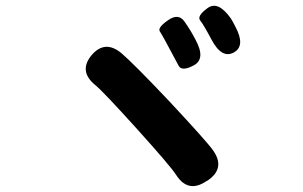

<svg xmlns="http://www.w3.org/2000/svg" viewBox="-20 -744 1040 658"><path d="M687 -123Q625 -81 584 -144Q565 -174 449.5 -302Q334 -430 307 -452Q248 -500 294 -555Q340 -609 397 -561Q440 -524 561 -396Q688 -260 710 -229Q754 -167 691 -125ZM644 -520Q603 -498 592 -519Q537 -623 528 -636Q519 -649 555 -674Q591 -700 612 -670.5Q633 -641 650 -608Q686 -542 644 -520ZM781 -564Q740 -542 705 -608Q678 -659 666 -674Q654 -689 691 -716Q727 -743 771 -681Q777 -672 787 -652Q822 -586 781 -564Z"/></svg>

Font: Resource Han Rounded JP
Style: Bold
Weight: 700
Designer: Cyano Hao (round all glyphs); Ryoko NISHIZUKA 西塚涼子 (kana, bopomofo & ideographs); Paul D. Hunt (Latin, Greek & Cyrillic)
Foundry: Cyano Hao
Version: 0.990